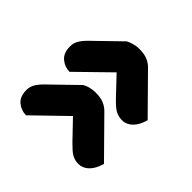

<svg xmlns="http://www.w3.org/2000/svg" viewBox="-93 -600 740 740"><g transform="rotate(-45 277.0 -229.5)"><path d="M271 -368Q271 -394 288.5 -415Q306 -436 342 -436Q362 -436 378 -425.5Q394 -415 410 -398L510 -295Q515 -286 519.5 -271Q524 -256 524 -241Q524 -212 516.5 -195Q509 -178 498 -167L352 -23Q317 -33 299.5 -51.5Q282 -70 282 -92Q282 -112 290 -127.5Q298 -143 324 -168L398 -238ZM34 -368Q34 -394 51 -415Q68 -436 104 -436Q124 -436 140 -425.5Q156 -415 172 -398L272 -295Q278 -286 282 -271Q286 -256 286 -241Q286 -212 278.5 -195Q271 -178 260 -167L114 -23Q79 -33 61.5 -51.5Q44 -70 44 -92Q44 -102 46 -110.5Q48 -119 52.5 -127.5Q57 -136 65.5 -145.5Q74 -155 87 -168L160 -238Z"/></g></svg>

Font: Baloo Da 2
Style: Bold
Weight: 700
Designer: Noopur Datye, Sulekha Rajkumar and Ek Type
Foundry: Ek Type
Version: Version 1.640;hotconv 1.0.111;makeotfexe 2.5.65597; ttfautoh